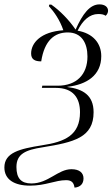

<svg xmlns="http://www.w3.org/2000/svg" viewBox="-63 -681 513 876"><path d="M277 175C303 173 318 158 318 133C318 108 300 91 263 91C201 91 158 156 80 156C34 156 12 133 12 81C12 21 54 3 132 -9C274 -32 364 -53 364 -169C364 -247 315 -275 244 -284L245 -285C332 -295 399 -337 399 -425C399 -484 361 -529 291 -541C314 -588 346 -617 385 -617C400 -617 411 -615 419 -609C426 -615 430 -624 430 -632C430 -650 414 -661 391 -661C347 -661 314 -618 282 -546C251 -591 211 -632 171 -660H162L160 -653C184 -627 210 -590 226 -543C123 -536 79 -485 79 -437C79 -410 96 -401 125 -401C140 -497 186 -533 246 -533C310 -533 336 -484 336 -423C336 -341 286 -290 200 -290H130L128 -280H192C271 -280 302 -234 302 -169C302 -65 235 -34 128 -18C27 -2 -43 15 -43 83C-43 138 2 166 74 166C146 166 189 141 239 141C264 141 274 153 277 175Z"/></svg>

Font: Noto Serif Display SemiCondensed Light
Style: Italic
Weight: 300
Width: 4
Italic angle: -12°
Designer: Monotype Design Team
Foundry: Monotype Imaging Inc.
Version: Version 2.009